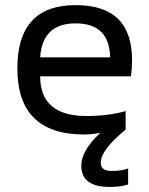

<svg xmlns="http://www.w3.org/2000/svg" viewBox="-20 -533 592 761"><path d="M139.2 -305.7H416.5Q413.6 -440.4 279.8 -440.4Q147.9 -440.4 139.2 -305.7ZM377.9 -6.8Q347.2 0 313 0Q48.8 0 48.8 -262.2Q48.8 -512.7 279.8 -512.7Q503.4 -512.7 503.4 -295.4Q503.4 -265.1 499 -230.5H139.2Q139.2 -73.2 322.8 -73.2Q410.2 -73.2 478 -92.8V-19.5Q379.4 61.5 379.4 111.3Q379.4 144.5 420.9 144.5Q462.4 144.5 487.8 134.8V198.2Q458 208 415 208Q302.2 208 302.2 123.5Q302.2 63.5 377.9 -6.8Z"/></svg>

Font: Sansation
Style: Regular
Weight: 400
Designer: Bernd Montag
Version: Version 1.301